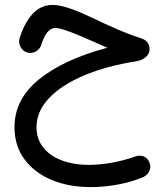

<svg xmlns="http://www.w3.org/2000/svg" viewBox="-20 -450 680 789"><path d="M196.8 -429.7C163.1 -429.7 134.3 -416.5 111.3 -390.1C88.4 -363.3 71.3 -330.1 60.1 -290.5C59.1 -286.6 58.6 -282.7 58.6 -278.8C58.6 -263.2 69.3 -240.2 93.3 -233.9C97.2 -232.9 101.1 -232.4 105 -232.4C120.6 -232.4 143.6 -243.2 149.9 -267.1C162.1 -304.7 179.2 -335 209 -335C243.7 -335 353 -283.2 420.9 -253.9C299.3 -221.2 205.6 -177.2 139.2 -123C72.8 -68.8 39.6 -3.4 39.6 72.3C39.6 123.5 53.2 168 80.6 204.6C134.8 278.3 232.9 318.8 352.1 318.8C425.8 318.8 506.3 304.7 569.3 277.3C592.3 266.1 597.7 246.1 597.7 234.4C597.7 228.5 596.2 222.7 593.8 216.8C584.5 193.8 564.9 189.9 553.2 189.9C546.9 189.9 541 190.9 534.7 193.4C473.6 215.3 404.8 227.5 344.7 227.5C222.2 227.5 129.9 171.9 129.9 73.2C129.9 29.8 147 -10.3 181.2 -46.4C249.5 -118.7 376.5 -172.9 543 -198.7C574.7 -205.1 594.7 -224.6 594.7 -247.6C594.7 -271.5 581.5 -287.1 554.7 -294.4C493.7 -313.5 425.3 -345.2 360.8 -376C296.4 -406.7 237.8 -429.7 196.8 -429.7Z"/></svg>

Font: Mikhak Medium
Style: Regular
Weight: 500
Designer: Amin Abedi
Version: Version 3.2